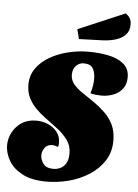

<svg xmlns="http://www.w3.org/2000/svg" viewBox="-66 -944 725 1010"><g transform="rotate(5 297.0 -439.0)"><path d="M218 20Q139 20 89.5 -6.5Q40 -33 17.5 -73Q-5 -113 -5 -153Q-5 -188 12 -220.5Q29 -253 60.5 -274Q92 -295 137 -295Q172 -295 201.5 -281.5Q231 -268 248.5 -244.5Q266 -221 266 -190Q266 -185 265.5 -179Q265 -173 263 -167Q255 -170 247 -172Q239 -174 231 -174Q206 -174 192.5 -155.5Q179 -137 179 -116Q179 -94 194.5 -72Q210 -50 248 -50Q267 -50 284.5 -58Q302 -66 314 -85.5Q326 -105 326 -138Q326 -179 304 -209Q282 -239 249 -264Q216 -289 181 -315Q154 -335 131 -358.5Q108 -382 93.5 -412Q79 -442 79 -480Q79 -529 105.5 -566.5Q132 -604 175.5 -629Q219 -654 272 -667Q325 -680 378 -680Q435 -680 484.5 -670Q534 -660 565 -634.5Q596 -609 596 -564Q596 -526 577 -502Q558 -478 528.5 -467Q499 -456 468 -456Q454 -456 438.5 -457.5Q423 -459 408 -463Q415 -485 418 -504Q421 -523 421 -539Q421 -573 408.5 -595Q396 -617 359 -617Q337 -617 319.5 -600Q302 -583 302 -552Q302 -523 321 -501Q340 -479 369.5 -459.5Q399 -440 432 -417Q462 -396 489 -370Q516 -344 533 -309Q550 -274 550 -225Q550 -164 520 -118Q490 -72 441 -41Q392 -10 333.5 5Q275 20 218 20ZM323 -742 310 -793 557 -898Q571 -888 579 -875Q587 -862 587 -842Q587 -807 567 -786.5Q547 -766 514 -756.5Q481 -747 443 -746Z"/></g></svg>

Font: Sansita Swashed Light Black
Style: Regular
Weight: 900
Version: Version 1.003